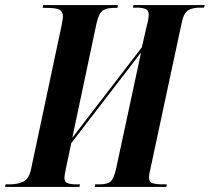

<svg xmlns="http://www.w3.org/2000/svg" viewBox="-54 -734 824 754"><path d="M-34 0 -32 -10H-17Q15 -10 37.5 -20.5Q60 -31 68 -70L187 -630Q189 -643 191 -652.5Q193 -662 193 -669Q193 -689 179.5 -696Q166 -703 129 -703H114L115 -714H409L407 -703H392Q365 -703 349.5 -692.5Q334 -682 325 -642L230 -193L503 -548L522 -631Q530 -660 530 -677Q530 -694 517 -699Q504 -704 484 -704H468L470 -714H750L747 -704H731Q703 -704 685 -693.5Q667 -683 659 -642L538 -77Q535 -63 533 -54Q531 -45 531 -38Q531 -19 545.5 -14.5Q560 -10 585 -10H601L599 0H318L320 -10H336Q367 -10 380 -21Q393 -32 402 -72L500 -528L226 -172L207 -83Q203 -64 201 -52.5Q199 -41 199 -35Q199 -19 212 -14.5Q225 -10 244 -10H260L258 0Z"/></svg>

Font: Noto Serif Display ExtraCondensed
Style: Bold Italic
Weight: 700
Width: 2
Italic angle: -12°
Designer: Monotype Design Team
Foundry: Monotype Imaging Inc.
Version: Version 2.009